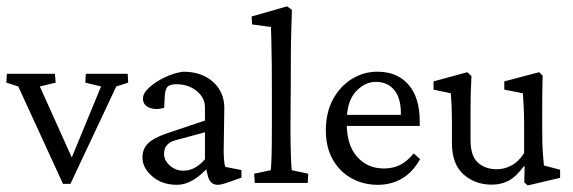

<svg xmlns="http://www.w3.org/2000/svg" viewBox="-22 -563 1765 591"><path d="M171.9 2.9 34.2 -296.9 -2.4 -308.6 -1 -335.9H147L149.4 -308.6L100.6 -296.9L209.5 -54.7L189 -54.2L289.1 -296.9L240.7 -308.6L242.2 -335.9H371.1L372.6 -308.6L335.9 -296.9L194.8 2.9Z M522.9 5.9Q476.6 5.9 446.5 -20.3Q416.5 -46.4 416.5 -78.1Q416.5 -104.5 433.3 -121.3Q450.2 -138.2 489.7 -151.9L608.9 -191.9V-232.9Q608.9 -262.2 583.3 -283Q557.6 -303.7 521 -303.7Q500.5 -303.7 493.2 -295.4Q485.8 -287.1 484.9 -262.2L483.4 -231Q456.1 -223.6 437 -231.9Q418 -240.2 418 -259.3Q418 -275.9 437 -293.5Q456.1 -311 484.6 -324.7Q513.2 -338.4 541.5 -342.3Q597.7 -342.3 632.6 -312Q667.5 -281.7 668.5 -232.4L666.5 -99.6Q666.5 -85.4 667.7 -70.8Q668.9 -56.2 671.4 -49.3L721.2 -39.6V-16.1L683.6 -2.9Q672.9 1 663.8 3.4Q654.8 5.9 648.9 5.9Q625 5.9 618.2 -20L610.4 -50.8L621.6 -51.3Q571.3 5.9 522.9 5.9ZM542.5 -37.6Q578.6 -37.6 608.9 -72.8V-155.8L518.1 -131.3Q482.9 -121.6 482.9 -89.4Q482.9 -69.3 500.7 -53.5Q518.6 -37.6 542.5 -37.6Z M762.2 0 760.3 -28.3 811.5 -39.1Q813 -51.3 814 -85.4Q814.9 -119.6 814.9 -187V-284.7Q814.9 -324.2 814.5 -366.5Q814 -408.7 813.2 -440.4Q812.5 -472.2 812 -480L753.9 -487.8L752.4 -512.2L861.8 -543.5L876.5 -532.7Q875.5 -499 874.5 -466.3Q873.5 -433.6 873.3 -393.6Q873 -353.5 873 -297.4L872.1 -170.4Q872.1 -124 873.3 -87.2Q874.5 -50.3 876 -39.1L926.8 -28.3L925.3 0Z M1141.1 5.9Q1096.2 5.9 1060.1 -14.2Q1023.9 -34.2 1002.4 -71.8Q981 -109.4 981 -161.6Q981 -217.3 1003.4 -258.1Q1025.9 -298.8 1062.5 -320.8Q1099.1 -342.8 1141.1 -342.3Q1201.7 -341.8 1235.8 -302Q1270 -262.2 1270 -189V-175.3H1028.3V-209.5H1220.7L1211.9 -199.7V-215.3Q1211.9 -261.2 1191.4 -286.1Q1170.9 -311 1134.8 -311Q1100.6 -311 1073 -280.8Q1045.4 -250.5 1045.4 -190.4V-181.6Q1045.4 -116.2 1077.4 -80.3Q1109.4 -44.4 1159.7 -44.4Q1187.5 -44.4 1209.2 -55.2Q1231 -65.9 1251.5 -90.8L1271 -73.2Q1248.5 -32.7 1215.3 -13.4Q1182.1 5.9 1141.1 5.9Z M1652.3 -53.7 1702.1 -40.5V-15.6L1602.5 7.8L1591.8 -1.5L1592.8 -50.3L1590.3 -51.3Q1566.9 -19 1543.5 -6.8Q1520 5.4 1492.2 5.4Q1439.9 5.4 1404.5 -26.4Q1369.1 -58.1 1369.1 -122.6V-190.9Q1369.1 -212.9 1368.2 -234.1Q1367.2 -255.4 1365.7 -275.9L1312.5 -287.1V-312.5L1416.5 -340.8L1429.2 -328.6Q1426.3 -279.8 1426.3 -220.7V-132.8Q1426.3 -83 1449 -62.5Q1471.7 -42 1507.8 -42Q1529.3 -42 1551.5 -53.2Q1573.7 -64.5 1591.3 -91.8V-183.1Q1591.3 -208.5 1590.1 -233.9Q1588.9 -259.3 1587.4 -275.9L1530.3 -287.1V-312.5L1637.7 -340.8L1648.4 -330.1Q1647.5 -296.4 1647.2 -273.4Q1647 -250.5 1647 -219.7V-164.6Q1647 -118.7 1648.9 -92.3Q1650.9 -65.9 1652.3 -53.7Z"/></svg>

Font: Lateef Light
Style: Regular
Weight: 300
Designer: SIL International
Foundry: SIL International
Version: Version 4.200